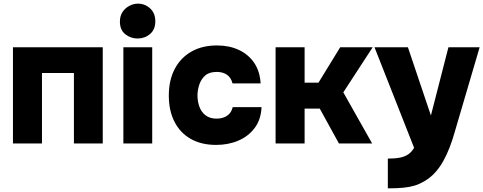

<svg xmlns="http://www.w3.org/2000/svg" viewBox="-20 -786 2648 1052"><path d="M51 0V-527H543V0H385V-386H210V0Z M656 0V-527H814V0ZM734 -575Q696 -575 666.5 -598.5Q637 -622 637 -667Q637 -699 651.5 -720.5Q666 -742 689 -754Q712 -766 736 -766Q774 -766 802.5 -740Q831 -714 831 -669Q831 -624 802 -599.5Q773 -575 734 -575Z M1164 8Q1084 8 1026 -24.5Q968 -57 936.5 -118Q905 -179 905 -262Q905 -347 937.5 -408.5Q970 -470 1029 -503.5Q1088 -537 1169 -537Q1236 -537 1288.5 -512.5Q1341 -488 1372.5 -442Q1404 -396 1408 -329H1254Q1246 -361 1223.5 -376.5Q1201 -392 1168 -392Q1126 -392 1103.5 -371.5Q1081 -351 1071.5 -321Q1062 -291 1062 -263Q1062 -231 1072.5 -201.5Q1083 -172 1106.5 -154Q1130 -136 1167 -136Q1201 -136 1224.5 -152Q1248 -168 1255 -199H1413Q1410 -131 1375.5 -85Q1341 -39 1286 -15.5Q1231 8 1164 8Z M1490 0V-527H1649V-333H1725L1844 -527H2022L1861 -280L2019 0H1837L1732 -191H1649V0Z M2105 246V83Q2146 83 2172.5 77.5Q2199 72 2217 59.5Q2235 47 2249 24L2032 -527H2215L2341 -153L2437 -527H2608L2471 -61Q2459 -18 2443.5 22Q2428 62 2408.5 97Q2389 132 2363.5 160Q2338 188 2305 207Q2278 223 2251.5 231Q2225 239 2190.5 242.5Q2156 246 2105 246Z"/></svg>

Font: Onest ExtraBold
Style: Regular
Weight: 800
Designer: Dmitri Voloshin, Andrey Kudryavtsev
Foundry: Dmitri Voloshin, Andrey Kudryavtsev
Version: Version 1.000;gftools[0.9.33]